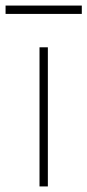

<svg xmlns="http://www.w3.org/2000/svg" viewBox="-69 -670 314 690"><path d="M103 -500V0H73V-500ZM225 -650V-620H-49V-650Z"/></svg>

Font: Metropolitano Thin
Style: Regular
Weight: 250
Designer: Fonts by Alex Slobzheninov & Chris M. Simpson / Changes by Cristiano Sobral
Foundry: Fonts by Alex Slobzheninov & Chris M. Simpson / Changes by Cristiano Sobral
Version: Version 1.00;August 30, 2020;FontCreator 13.0.0.2681 64-bit